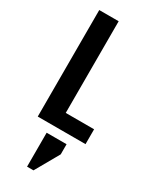

<svg xmlns="http://www.w3.org/2000/svg" viewBox="-225 -683 784 985"><g transform="rotate(30 167.0 -190.5)"><path d="M163 -88H331V0H48V-631H163ZM129 250V49H247V109L167 250Z"/></g></svg>

Font: Teko Medium
Style: Regular
Weight: 500
Designer: Manushi Parikh, Jonny Pinhorn
Foundry: Indian Type Foundry
Version: Version 1.106;PS 1.0;hotconv 1.0.78;makeotf.lib2.5.61930; tt